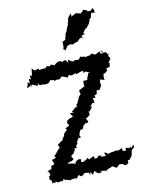

<svg xmlns="http://www.w3.org/2000/svg" viewBox="-122 -886 751 972"><g transform="rotate(-15 253.5 -400.0)"><path d="M369 -671V-685L388 -690L380 -695L395 -713L402 -716L400 -713L421 -735V-738L431 -753L424 -751L446 -768L438 -763L445 -784L463 -781V-793L460 -803L457 -806L447 -796H431L427 -803L410 -810L403 -800L404 -804L394 -795L372 -802L373 -804L351 -795L345 -790V-808L329 -794L321 -776L323 -771L314 -763L320 -764L302 -731V-727L294 -718L286 -693L283 -698L286 -688L267 -680V-665L265 -652V-649L254 -636L263 -644L271 -634L285 -653L299 -658L313 -655L314 -652L321 -657L342 -662L353 -672L367 -677L376 -673ZM158 8 165 -1 173 -8 182 2 193 -1 203 -10 225 -6 228 7 234 -7 242 10 254 -7 270 10 291 9 282 0 306 6 320 7V2L337 -2L347 -6L351 -5L367 7L369 5L386 -7L401 -4L412 5H421C423 2 427 0 431 -1V-15L441 -16L453 -29L457 -35L464 -59L472 -66L480 -71L479 -85L466 -71L460 -85L461 -73L437 -79L435 -65L420 -67L418 -83L405 -78L395 -75L391 -79L365 -76H359L343 -72L337 -80L325 -84L330 -66L303 -67L311 -73L292 -76L287 -67H272L270 -81L243 -70L238 -80L230 -74L212 -66L202 -67L203 -84H188L173 -75L175 -67L161 -71L145 -75L133 -76L141 -83L157 -85L168 -92L160 -108L168 -118L171 -115L188 -138L184 -144L198 -142V-154L211 -168L204 -166L218 -188L233 -189L226 -205L229 -204L233 -215L239 -226L251 -227L257 -235V-240L273 -252H288V-260L281 -274C289 -278 297 -282 305 -287L304 -309L308 -303L328 -326L318 -327L335 -343L343 -339L344 -341L342 -366L356 -363L353 -375L367 -381L371 -400L378 -396L388 -399L400 -419L398 -427V-431L401 -447L424 -439L422 -449L426 -471H435L444 -479L449 -481L446 -492L466 -497L470 -516L463 -517C461 -513 469 -521 479 -534C481 -528 473 -547 482 -537C470 -555 471 -546 478 -563C468 -563 482 -553 472 -562C469 -558 472 -574 464 -570C474 -572 457 -566 466 -578C456 -568 446 -573 442 -588C456 -581 453 -570 439 -571L436 -585L412 -575L407 -577L393 -585L383 -578H366L368 -574L342 -583L349 -577L335 -585L324 -572L304 -574L307 -577L295 -570L287 -573L270 -586L269 -570L257 -588L234 -581L237 -588L219 -589L201 -580V-575L181 -584C178 -583 176 -579 174 -577L158 -582L150 -574H127L117 -572L116 -580L93 -577L81 -590L76 -563L70 -553L63 -559L64 -538L54 -543L53 -520L43 -528L41 -517L34 -500L46 -503L57 -511L53 -496L61 -512L89 -497L92 -509L100 -497L115 -498L126 -494L144 -496L159 -509L169 -505H175L178 -499L189 -503L197 -501L206 -502L218 -512L241 -502L242 -496L257 -511L261 -505H272L293 -511L288 -503L309 -508L314 -510L332 -512L327 -502L344 -504L361 -493L359 -491L353 -495L340 -468L339 -461L318 -462L316 -453V-434L293 -424L289 -425L284 -415L289 -398L287 -401L271 -385L275 -386L264 -369L260 -360L254 -356L251 -340L246 -344L221 -325L233 -320L209 -321L221 -301L202 -296L190 -291L188 -288L183 -277L192 -263L167 -252L174 -248L172 -244C167 -239 162 -234 156 -230L152 -219L140 -204L138 -197L131 -196L119 -188L110 -183L115 -166L101 -155L96 -149L77 -131L84 -122L65 -117H61L68 -93L49 -87L48 -78L44 -68L42 -73L22 -65C36 -65 29 -52 34 -47C33 -41 19 -36 29 -44L24 -37C34 -32 15 -31 27 -21C32 -18 20 -25 32 -17C31 -17 37 -10 29 3C32 -2 38 -8 47 2C52 -10 50 -10 58 1L79 0H87L94 -9L101 2L104 -2L123 7L134 4H149C152 5 157 5 158 8Z"/></g></svg>

Font: Charger Distortion
Style: 1
Weight: 400
Designer: Jasper
Foundry: Cannot Into Space Fonts
Version: Version 0.98